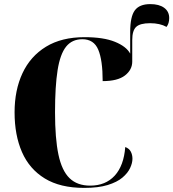

<svg xmlns="http://www.w3.org/2000/svg" viewBox="-20 -905 844 935"><path d="M390 10Q273 10 198 -36Q123 -82 87 -164.5Q51 -247 51 -358Q51 -466 89.5 -548.5Q128 -631 204 -677.5Q280 -724 392 -724Q484 -724 539.5 -701.5Q595 -679 614 -644V-749Q614 -824 636.5 -854.5Q659 -885 712 -885Q755 -885 779.5 -867Q804 -849 804 -817Q804 -791 791 -774Q759 -792 711 -792Q662 -792 643 -774Q624 -756 624 -710V-605Q624 -565 588.5 -537.5Q553 -510 480 -510Q480 -612 458.5 -663Q437 -714 381 -714Q331 -714 302 -678Q273 -642 260.5 -563.5Q248 -485 248 -358Q248 -231 264.5 -152.5Q281 -74 318.5 -37.5Q356 -1 419 -1Q494 -1 538.5 -49.5Q583 -98 590 -189Q609 -182 617 -166.5Q625 -151 625 -132Q625 -111 613.5 -86.5Q602 -62 576 -40Q550 -18 504.5 -4Q459 10 390 10Z"/></svg>

Font: Noto Serif Display SemiCondensed Black
Style: Regular
Weight: 900
Width: 4
Designer: Monotype Design Team
Foundry: Monotype Imaging Inc.
Version: Version 2.009